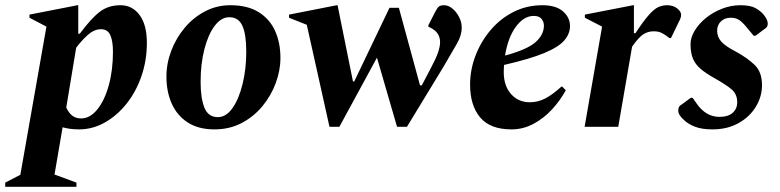

<svg xmlns="http://www.w3.org/2000/svg" viewBox="-69 -486 2989 736"><path d="M-49 230V214L9 184L109 -384L44 -418V-430L228 -466H231V-357H237Q280 -415 313 -440.5Q346 -466 393 -466Q438 -466 466 -428.5Q494 -391 494 -321Q494 -255 473.5 -195Q453 -135 416.5 -89Q380 -43 333 -16.5Q286 10 234 10Q200 10 171 2L140 183L224 214V230ZM318 -374Q292 -374 267.5 -352Q243 -330 223 -303L185 -74Q194 -54 207.5 -43Q221 -32 242 -32Q276 -32 304 -66.5Q332 -101 348 -159Q364 -217 364 -288Q364 -328 354 -351Q344 -374 318 -374Z M753 10Q691 10 650 -17Q609 -44 589 -89.5Q569 -135 569 -192Q569 -243 587.5 -291.5Q606 -340 639 -379.5Q672 -419 717 -442.5Q762 -466 814 -466Q880 -466 922.5 -439.5Q965 -413 985.5 -367.5Q1006 -322 1006 -264Q1006 -216 988 -167.5Q970 -119 937 -79Q904 -39 857.5 -14.5Q811 10 753 10ZM766 -37Q798 -37 822.5 -72Q847 -107 861 -164.5Q875 -222 875 -288Q875 -355 860 -387.5Q845 -420 810 -420Q779 -420 754 -387Q729 -354 714.5 -297.5Q700 -241 700 -172Q700 -110 714.5 -73.5Q729 -37 766 -37Z M1194 0 1107 -391 1039 -418V-430L1222 -466H1225L1284 -174H1289L1424 -456H1460L1541 -159H1548L1580 -220Q1602 -261 1610 -284.5Q1618 -308 1618 -324Q1618 -358 1588 -376L1573 -384V-389L1598 -438Q1607 -456 1613.5 -461Q1620 -466 1633 -466Q1650 -466 1665.5 -453Q1681 -440 1691 -420.5Q1701 -401 1701 -380Q1701 -351 1683 -319.5Q1665 -288 1631 -230L1491 0H1453L1376 -265L1232 0Z M1892 10Q1810 10 1771.5 -36Q1733 -82 1733 -162Q1733 -218 1753.5 -272Q1774 -326 1811 -370Q1848 -414 1899 -440Q1950 -466 2010 -466Q2062 -466 2089 -442.5Q2116 -419 2116 -386Q2116 -357 2094.5 -331.5Q2073 -306 2018 -283Q1963 -260 1863 -237Q1862 -224 1862 -210Q1862 -157 1890 -125.5Q1918 -94 1962 -94Q1993 -94 2021 -108.5Q2049 -123 2083 -154H2086L2100 -140Q2078 -100 2046.5 -66Q2015 -32 1975.5 -11Q1936 10 1892 10ZM1977 -425Q1939 -425 1908.5 -383.5Q1878 -342 1867 -273Q1952 -296 1984 -324.5Q2016 -353 2016 -388Q2016 -402 2007 -413.5Q1998 -425 1977 -425Z M2172 0 2239 -384 2173 -418V-430L2358 -466H2361V-359H2367Q2398 -406 2418.5 -429Q2439 -452 2455 -459Q2471 -466 2488 -466Q2511 -466 2526.5 -454Q2542 -442 2542 -429Q2542 -421 2538 -412L2503 -340H2497L2485 -349Q2474 -357 2463.5 -361.5Q2453 -366 2436 -366Q2415 -366 2397 -354.5Q2379 -343 2354 -307L2301 0Z M2662 10Q2621 10 2594.5 -0.5Q2568 -11 2553 -26Q2531 -45 2531 -62Q2531 -68 2533 -74Q2535 -80 2542 -84L2579 -111H2586L2603 -87Q2638 -38 2689 -38Q2722 -38 2739.5 -53.5Q2757 -69 2757 -94Q2757 -124 2737 -142Q2717 -160 2667 -188Q2635 -206 2615.5 -223Q2596 -240 2587 -262Q2578 -284 2578 -317Q2578 -342 2594 -368.5Q2610 -395 2637 -417Q2664 -439 2698.5 -452.5Q2733 -466 2769 -466Q2807 -466 2827 -455Q2847 -444 2859 -429Q2874 -410 2874 -396Q2874 -383 2866 -378L2827 -349H2820L2795 -379Q2780 -398 2766.5 -408Q2753 -418 2732 -418Q2709 -418 2694.5 -404Q2680 -390 2680 -368Q2680 -345 2695.5 -327Q2711 -309 2752 -288Q2796 -264 2824 -237Q2852 -210 2852 -159Q2852 -116 2828.5 -77Q2805 -38 2762 -14Q2719 10 2662 10Z"/></svg>

Font: Spectral
Style: Bold Italic
Weight: 700
Italic angle: -10°
Designer: Jean-Baptiste Levee
Foundry: Production Type
Version: Version 2.001